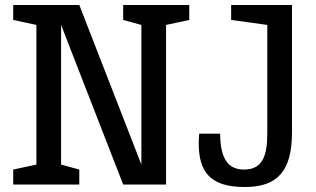

<svg xmlns="http://www.w3.org/2000/svg" viewBox="-20 -740 1267 770"><path d="M298 -720H33V-660L126 -640V-80L33 -60V0H298V-60L225 -80V-640L474 0H646V-640L739 -660V-720H474V-660L547 -640V-80ZM962 10C1094 10 1151 -55 1151 -210V-720H907V-660L1052 -640V-206C1052 -113 1032 -60 958 -60C895 -60 863 -104 863 -204H779C778 -191 777 -178 777 -166C777 -48 825 10 962 10Z"/></svg>

Font: Hermeneus One
Style: Regular
Weight: 400
Designer: Rodrigo Fuenzalida, Pablo Impallari
Foundry: Pablo Impallari, Rodrigo Fuenzalida
Version: Version 1.002